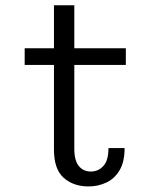

<svg xmlns="http://www.w3.org/2000/svg" viewBox="-20 -678 590 708"><path d="M179 -126V-438.5H71V-500H179V-658.5H254V-500H444V-438.5H254V-130.5Q254 -85.5 270.8 -65.5Q287.5 -45.5 315 -45.5Q342.5 -45.5 361.2 -66Q380 -86.5 380 -132H439.5Q439.5 -81.5 421 -50.2Q402.5 -19 372 -4.8Q341.5 9.5 306.5 9.5Q251 9.5 215 -22.2Q179 -54 179 -126Z"/></svg>

Font: Trispace SemiCondensed Light
Style: Regular
Weight: 300
Width: 4
Designer: Tyler Finck
Foundry: Etcetera Type Company
Version: Version 1.210; ttfautohint (v1.8.3)